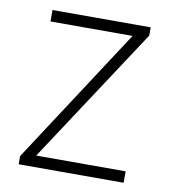

<svg xmlns="http://www.w3.org/2000/svg" viewBox="-66 -587 571 645"><g transform="rotate(10 219.5 -265.0)"><path d="M40 0H398V-39H93L397 -502V-530H62V-491H342L40 -28Z"/></g></svg>

Font: Kathrein 35 Thin
Style: Regular
Weight: 250
Designer: Lazydogs Typefoundry, based on Open Sans by Ascender Corporation
Foundry: Lazydogs Typefoundry
Version: Version 1.003;PS 001.003;hotconv 1.0.88;makeotf.lib2.5.64775